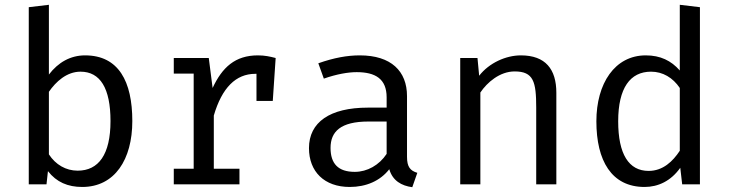

<svg xmlns="http://www.w3.org/2000/svg" viewBox="-20 -769 3040 801"><path d="M184 -458V-749L100 -739V0H174L180 -55C216 -9 263 11 323 11C459 11 532 -104 532 -264C532 -429 475 -538 335 -538C274 -538 223 -509 184 -458ZM304 -57C255 -57 212 -82 184 -125V-386C213 -428 258 -470 316 -470C398 -470 441 -401 441 -264C441 -124 391 -57 304 -57Z M1056 -538C961 -538 907 -488 867 -402L851 -527H705V-462H788V-65H705V0H979V-65H872V-287C906 -403 964 -461 1045 -461H1050V-348H1118L1130 -527C1107 -533 1085 -538 1056 -538Z M1678 -115V-368C1678 -472 1612 -538 1481 -538C1429 -538 1373 -528 1308 -505L1331 -441C1385 -460 1433 -468 1468 -468C1546 -468 1593 -440 1593 -363V-320H1515C1356 -320 1269 -259 1269 -151C1269 -53 1333 11 1439 11C1507 11 1566 -14 1604 -63C1618 -15 1655 6 1700 12L1721 -48C1691 -57 1678 -73 1678 -115ZM1460 -52C1391 -52 1359 -86 1359 -152C1359 -220 1401 -262 1517 -262H1593V-127C1562 -80 1512 -52 1460 -52Z M1900 0H1984V-383C2012 -425 2065 -471 2127 -471C2206 -471 2217 -428 2217 -320V0H2301V-382C2301 -480 2256 -538 2153 -538C2091 -538 2021 -507 1979 -453L1972 -527H1900Z M2816 -749V-475C2780 -516 2735 -538 2674 -538C2545 -538 2468 -421 2468 -263C2468 -99 2531 11 2669 11C2726 11 2779 -14 2818 -69L2826 0H2900V-739ZM2696 -470C2745 -470 2787 -445 2816 -402V-140C2787 -96 2746 -56 2686 -56C2603 -56 2559 -126 2559 -263C2559 -402 2609 -470 2696 -470Z"/></svg>

Font: FiraMono Nerd Font
Style: Regular
Weight: 400
Designer: Carrois Corporate & Edenspiekermann AG
Foundry: Carrois Corporate GbR & Edenspiekermann AG
Version: Version 003.206;Nerd Fonts 3.3.0